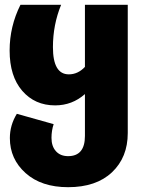

<svg xmlns="http://www.w3.org/2000/svg" viewBox="-20 -553 602 798"><path d="M333 -533H511V0Q511 101 445.5 163Q380 225 263 225Q152 225 86.5 166.5Q21 108 21 21Q21 -33 50 -80L203 -37Q194 -10 194 20Q194 55 212.5 75.5Q231 96 263 96Q333 96 333 12V-162Q280 -115 209 -115Q125 -115 72.5 -175.5Q20 -236 20 -343Q20 -443 65 -533H234Q200 -450 200 -357Q200 -244 266 -244Q304 -244 333 -275Z"/></svg>

Font: FiraGO ExtraBold
Style: Regular
Weight: 800
Designer: bBox Type
Foundry: bBox Type GmbH
Version: Version 1.001;PS 001.001;hotconv 1.0.88;makeotf.lib2.5.64775